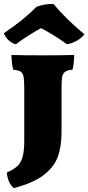

<svg xmlns="http://www.w3.org/2000/svg" viewBox="-30 -785 455 989"><path d="M41 184Q10 158 5 104Q40 88 58.5 71.5Q77 55 86 24.5Q95 -6 95 -61V-329Q95 -372 91 -391Q87 -410 76 -416.5Q65 -423 38 -426Q34 -440 31.5 -462.5Q29 -485 29 -502Q68 -500 191 -500Q309 -500 352 -502Q352 -454 343 -426Q316 -424 304.5 -414.5Q293 -405 290 -387.5Q287 -370 287 -329V-105Q287 -30 267.5 23Q248 76 194.5 117Q141 158 41 184ZM-10 -614Q94 -684 158 -750Q198 -765 245 -765Q310 -687 405 -608Q388 -588 366.5 -575.5Q345 -563 315 -557Q251 -604 181 -640Q153 -625 114.5 -600.5Q76 -576 52 -557Q30 -562 13 -579Q-4 -596 -10 -614Z"/></svg>

Font: Vollkorn SC Black
Style: Regular
Weight: 900
Designer: Friedrich Althausen
Foundry: Friedrich Althausen
Version: Version 4.015